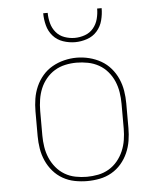

<svg xmlns="http://www.w3.org/2000/svg" viewBox="-54 -796 707 851"><g transform="rotate(-5 300.0 -371.0)"><path d="M300 8Q272 8 244 2.5Q216 -3 191.5 -17Q167 -31 148.5 -52.5Q130 -74 118.5 -100Q107 -126 102.5 -154Q98 -182 98 -210V-320Q98 -348 102.5 -376Q107 -404 118.5 -430Q130 -456 148.5 -477.5Q167 -499 191.5 -513Q216 -527 244 -534Q272 -541 300 -541Q328 -541 356 -534Q384 -527 408.5 -513Q433 -499 451.5 -477.5Q470 -456 481.5 -430Q493 -404 497.5 -376Q502 -348 502 -320V-210Q502 -182 497.5 -154Q493 -126 481.5 -100Q470 -74 451.5 -52.5Q433 -31 408.5 -17Q384 -3 356 2.5Q328 8 300 8ZM300 -11Q325 -11 350.5 -16Q376 -21 398 -34Q420 -47 436.5 -67Q453 -87 463 -110.5Q473 -134 477 -159.5Q481 -185 481 -210V-320Q481 -346 477 -371.5Q473 -397 463 -420.5Q453 -444 436 -464Q419 -484 396.5 -496.5Q374 -509 348.5 -514Q323 -519 298 -519Q272 -519 247 -513.5Q222 -508 200.5 -495Q179 -482 162.5 -462Q146 -442 136.5 -419Q127 -396 123 -370.5Q119 -345 119 -320V-210Q119 -185 123 -159.5Q127 -134 137 -110.5Q147 -87 163.5 -67Q180 -47 202 -34Q224 -21 249.5 -16Q275 -11 300 -11ZM300 -610Q273 -610 246.5 -619Q220 -628 202 -648.5Q184 -669 177 -696Q170 -723 170 -750H190Q190 -727 196 -704Q202 -681 217 -663Q232 -645 254.5 -637Q277 -629 300 -629Q323 -629 345.5 -637Q368 -645 383 -663Q398 -681 404 -704Q410 -727 410 -750H430Q430 -723 423 -696Q416 -669 398 -648.5Q380 -628 353.5 -619Q327 -610 300 -610Z"/></g></svg>

Font: Iosevka Curly Slab ThEx
Style: Regular
Weight: 100
Width: 7
Monospace: yes
Designer: Belleve Invis
Foundry: Belleve Invis
Version: Version 11.1.0; ttfautohint (v1.8.3)